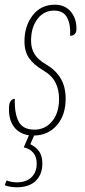

<svg xmlns="http://www.w3.org/2000/svg" viewBox="-24 -566 361 816"><path d="M301 -444Q301 -414 274 -414Q277 -460 261.5 -490.5Q246 -521 205 -521Q163 -521 135.5 -485.5Q108 -450 108 -393Q108 -359 123.5 -335Q139 -311 172 -292Q213 -268 234 -232.5Q255 -197 255 -146Q255 -77 218 -34Q181 9 121 10L105 47Q130 59 143 78.5Q156 98 156 129Q156 175 128 202.5Q100 230 46 230Q37 230 22 228Q7 226 -4 221L4 201Q25 209 48 209Q87 209 109.5 187.5Q132 166 132 129Q132 74 77 60L99 9Q59 3 36.5 -25.5Q14 -54 14 -103Q14 -126 21 -136Q28 -146 39 -146Q37 -83 55.5 -49Q74 -15 122 -15Q168 -15 197.5 -50.5Q227 -86 227 -146Q227 -185 211.5 -215.5Q196 -246 158 -268Q119 -291 99.5 -319Q80 -347 80 -390Q80 -456 115 -501Q150 -546 209 -546Q252 -546 276.5 -517Q301 -488 301 -444Z"/></svg>

Font: Noto Serif CondThin
Style: Italic
Weight: 250
Width: 3
Italic angle: -12°
Designer: Monotype Design Team
Foundry: Monotype Imaging Inc.
Version: Version 1.001